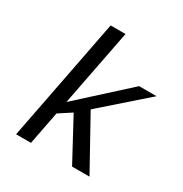

<svg xmlns="http://www.w3.org/2000/svg" viewBox="-168 -854 937 983"><g transform="rotate(30 300.0 -362.5)"><path d="M395 0 263.7 -243.7 189.9 -195.8 151.9 0H64L204.6 -724.6H292.5L204.6 -272L486.3 -528.3H589.4L331.1 -301.3L498 0Z"/></g></svg>

Font: Liberation Mono
Style: Italic
Weight: 400
Italic angle: -12°
Monospace: yes
Designer: Steve Matteson
Foundry: Ascender Corporation
Version: Version 2.1.5